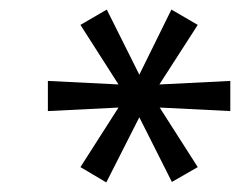

<svg xmlns="http://www.w3.org/2000/svg" viewBox="-20 -735 501 401"><path d="M202 -354 148 -386 233 -519 240 -511 80 -503V-566L240 -558L233 -550L148 -683L203 -715L274 -573H268L338 -715L393 -683L308 -551L301 -558L461 -566V-503L301 -511L308 -519L393 -386L339 -355L268 -496H274Z"/></svg>

Font: Nunito Sans 10pt SemiCondensed
Style: Italic
Weight: 400
Width: 4
Italic angle: -9°
Designer: Vernon Adams
Foundry: Vernon Adams
Version: Version 3.101;gftools[0.9.27]